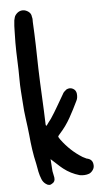

<svg xmlns="http://www.w3.org/2000/svg" viewBox="-57 -856 506 903"><g transform="rotate(-5 196.0 -404.5)"><path d="M150 -268Q156 -276 161.5 -284Q167 -292 173 -299Q191 -326 207 -354Q223 -382 239 -409Q242 -416 247.5 -421Q253 -426 258 -430Q274 -438 288.5 -430.5Q303 -423 305 -406Q307 -386 300 -373Q281 -333 260 -295.5Q239 -258 210 -226Q200 -215 200 -212.5Q200 -210 209 -197Q229 -170 253 -147.5Q277 -125 306 -107Q311 -105 315 -102.5Q319 -100 324 -98Q352 -93 354 -67Q356 -54 348.5 -42.5Q341 -31 330 -26Q319 -22 307.5 -21.5Q296 -21 285 -23Q243 -35 210 -61Q196 -72 182.5 -85Q169 -98 155 -110Q156 -96 157 -82Q158 -68 159 -53Q161 -46 162 -38Q163 -30 165 -23Q168 -3 153 5Q139 16 123 4Q110 -5 104 -20Q97 -37 93 -56Q89 -75 86 -94Q78 -128 73 -162.5Q68 -197 65 -232Q61 -270 55.5 -308.5Q50 -347 48 -385Q46 -413 44 -441Q42 -469 42 -497Q42 -540 40 -583.5Q38 -627 38 -670Q39 -697 39 -723Q39 -749 42 -775Q44 -783 45.5 -789Q47 -795 51 -800Q68 -822 93 -818Q106 -815 115.5 -806.5Q125 -798 126 -784Q128 -778 128 -772.5Q128 -767 128 -760Q131 -705 132.5 -650Q134 -595 135 -539Q137 -473 140.5 -406.5Q144 -340 146 -274Q146 -269 150 -268Z"/></g></svg>

Font: Delicious Handrawn
Style: Regular
Weight: 400
Designer: Agung Rohmat
Foundry: Agung Rohmat
Version: Version 1.002; ttfautohint (v1.8.4.7-5d5b);gftools[0.9.27]